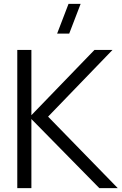

<svg xmlns="http://www.w3.org/2000/svg" viewBox="-20 -980 634 1000"><path d="M400 -960 340.5 -805H277.5L337 -960ZM143.5 0H70V-720H143.5V-380L472 -720H566L230.5 -372.5L593.5 0H497.5L143.5 -360Z"/></svg>

Font: CCSD_manrope
Style: Regular
Weight: 400
Designer: Mikhail Sharanda
Foundry: Mikhail Sharanda
Version: Version 4.503